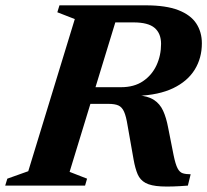

<svg xmlns="http://www.w3.org/2000/svg" viewBox="-48 -696 778 720"><path d="M405.5 -369Q455 -369 488.2 -391.5Q521.5 -414 538.8 -451Q556 -488 556 -531.5Q556 -570.5 532 -591.2Q508 -612 452.5 -612H266.5L310 -676H498.5Q574.5 -676 620.8 -658Q667 -640 688 -608Q709 -576 709 -533.5Q709 -478 682 -434.5Q655 -391 601.2 -365.2Q547.5 -339.5 467 -336.5V-339Q506.5 -336 529 -321.5Q551.5 -307 563.5 -281Q575.5 -255 582.5 -217.5L603 -114Q610 -80 617.8 -65Q625.5 -50 637.5 -46.2Q649.5 -42.5 667 -42.5L656.5 0Q594 5 556 3Q518 1 497.8 -10Q477.5 -21 468.2 -42.5Q459 -64 453 -97.5L430.5 -225Q425 -260 417.2 -277.2Q409.5 -294.5 396 -300.5Q382.5 -306.5 359 -306.5H192L188.5 -369ZM213 -51.5 278.5 -26 271 0H-28.5L-20.5 -26L58 -54L232.5 -624.5L167 -650L175 -676H404Z"/></svg>

Font: Newsreader 16pt 16pt
Style: Bold Italic
Weight: 700
Italic angle: -17°
Version: Version 1.003